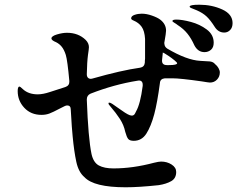

<svg xmlns="http://www.w3.org/2000/svg" viewBox="-20 -807 1040 814"><path d="M966 -709Q966 -690 955.5 -679.5Q945 -669 931 -669Q906 -669 891 -692Q872 -722 856 -737Q840 -752 815 -763Q809 -766 801.5 -768.5Q794 -771 789 -773.5Q784 -776 784 -779Q784 -787 825 -787Q878 -787 922 -767Q966 -747 966 -709ZM912 -500Q912 -482 900 -469.5Q888 -457 870 -457Q865 -457 835 -462Q744 -475 711 -475H679Q659 -473 658 -455Q647 -372 634 -323Q620 -271 600.5 -240.5Q581 -210 547 -210Q530 -210 523.5 -218Q517 -226 511 -248Q505 -277 488.5 -302.5Q472 -328 447 -357Q440 -364 440 -369Q440 -372 443 -372Q448 -372 457 -366L477 -352Q482 -349 496.5 -338.5Q511 -328 521.5 -322.5Q532 -317 538 -317H541Q547 -318 550 -322Q553 -326 557 -335Q575 -366 585 -443V-448Q585 -458 579.5 -462.5Q574 -467 564 -465Q464 -449 364 -410Q348 -403 348 -385Q354 -221 368 -154Q376 -118 399 -105.5Q422 -93 461 -93Q543 -93 633 -117Q653 -122 663 -122Q688 -122 707.5 -109.5Q727 -97 727 -78Q727 -51 706 -39Q685 -27 653 -22Q569 -13 513 -13Q378 -13 338 -56Q313 -77 303.5 -121Q294 -165 288 -229Q285 -255 280 -342Q280 -360 265 -360Q260 -360 254 -357L236 -348Q204 -331 189 -325.5Q174 -320 156 -320Q111 -320 83 -350Q55 -380 55 -421Q55 -431 57 -435.5Q59 -440 62 -440Q66 -440 77 -429Q101 -407 140 -407Q162 -407 192 -417L257 -438Q275 -444 274 -463Q266 -551 259 -574Q252 -596 242 -608.5Q232 -621 218 -628Q198 -636 198 -644Q198 -654 221.5 -661Q245 -668 264 -668Q312 -668 343 -638Q357 -624 357 -607Q357 -600 353 -574Q349 -544 348 -492Q348 -481 354.5 -476Q361 -471 372 -474Q495 -509 574 -520Q592 -523 594 -541Q594 -552 595 -558V-592V-642Q593 -676 580.5 -693.5Q568 -711 546 -720Q536 -724 536 -729Q536 -739 550.5 -744Q565 -749 581 -749Q601 -749 624 -741Q647 -733 659 -724Q684 -705 684 -677Q684 -667 677 -628Q677 -627 676.5 -625.5Q676 -624 677 -622Q677 -609 689 -601Q772 -552 829 -549L862 -547Q878 -547 887 -540Q892 -535 892 -535Q901 -528 906.5 -518Q912 -508 912 -500ZM711 -718Q711 -724 728 -724Q752 -724 789.5 -714Q827 -704 856.5 -682Q886 -660 886 -626Q886 -606 874.5 -596Q863 -586 847 -586Q819 -586 804 -615Q791 -644 774.5 -664.5Q758 -685 733 -701Q727 -706 719 -710.5Q711 -715 711 -718ZM731 -539Q731 -542 719.5 -551.5Q708 -561 693 -571Q684 -577 678 -580.5Q672 -584 670 -584V-581L667 -552V-549Q667 -531 688 -531H697Q731 -531 731 -539Z"/></svg>

Font: Shippori Mincho B1 SemiBold
Style: Regular
Weight: 600
Designer: FONTDASU
Foundry: FONTDASU / Google Inc. / but / Adobe
Version: Version 3.110; ttfautohint (v1.8.3)